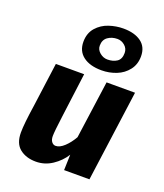

<svg xmlns="http://www.w3.org/2000/svg" viewBox="-159 -987 944 1103"><g transform="rotate(20 313.0 -435.5)"><path d="M191 10Q131 10 92.5 -20.8Q54 -51.5 54 -118Q54 -171.5 72 -290Q81 -357 90 -423.8Q99 -490.5 108 -557H281Q272 -489.5 263.5 -422.5Q255 -355.5 246 -288Q239.5 -238.5 236.2 -207Q233 -175.5 233 -162Q233 -139 243 -126.5Q253 -114 267 -114Q292 -114 319.8 -140Q347.5 -166 369 -204L418 -557H592L516 0H361L364 -95Q336.5 -51 290.8 -20.5Q245 10 191 10ZM366 -612Q295 -612 254 -643Q213 -674 213 -731Q213 -783.5 243 -818Q273 -852 316.5 -866.5Q360 -881 404 -881Q472.5 -881 512.8 -851.5Q553 -822 553 -765Q553 -715.5 526 -681Q499 -646 456.2 -629Q413.5 -612 366 -612ZM377 -682Q411 -682 434.5 -697.5Q458 -713 458 -751Q458 -777.5 437.8 -795.2Q417.5 -813 392 -813Q358.5 -813 333.8 -795.5Q309 -778 309 -742Q309 -717.5 330.2 -699.8Q351.5 -682 377 -682Z"/></g></svg>

Font: Merriweather Sans ExtraBold
Style: Italic
Weight: 800
Italic angle: -7.5°
Designer: Eben Sorkin
Foundry: Eben Sorkin
Version: Version 2.001; ttfautohint (v1.8.3)